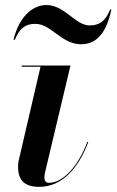

<svg xmlns="http://www.w3.org/2000/svg" viewBox="-20 -714 452 744"><path d="M117 -621.5C179.5 -621.5 217 -542.5 294.5 -542.5C351 -542.5 391.5 -582 411.5 -677H407C387.5 -630.5 364.5 -615.5 327 -615.5C272 -615.5 230.5 -694.5 160 -694.5C103.5 -694.5 52.5 -645 32.5 -560H37.5C57 -606.5 79.5 -621.5 117 -621.5ZM322 -163 318.5 -164.5C284 -71.5 225 -5.5 169.5 -5.5C157 -5.5 152 -14.5 152 -25.5C152 -30.5 153 -37.5 154 -43.5L253 -460H64V-455.5H137L52 -90C50.5 -84 50 -73 50 -67.5C50 -13 77.5 10 132.5 10C220.5 10 284 -62.5 322 -163Z"/></svg>

Font: Bodoni* 36pt Medium
Style: Italic
Weight: 500
Italic angle: -13°
Version: Version 2.3